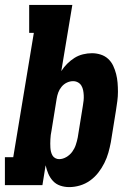

<svg xmlns="http://www.w3.org/2000/svg" viewBox="-31 -755 551 783"><path d="M251 8Q232 8 214.5 2Q197 -4 185 -17Q173 -30 166 -46.5Q159 -63 155 -81L142 0H-11V-114H23L107 -621H88V-735H264L219 -465Q229 -481 243 -495Q257 -509 273 -519Q289 -529 307.5 -533.5Q326 -538 344 -538Q362 -538 379.5 -532.5Q397 -527 410 -515Q423 -503 430.5 -487Q438 -471 442.5 -453.5Q447 -436 448.5 -417.5Q450 -399 450 -380.5Q450 -362 447.5 -343Q445 -324 442 -305L421 -175Q417 -154 411 -132.5Q405 -111 394.5 -90Q384 -69 369.5 -50.5Q355 -32 336 -18.5Q317 -5 295 1.5Q273 8 251 8ZM210 -106Q225 -106 239.5 -114.5Q254 -123 263.5 -136Q273 -149 278 -164Q283 -179 286 -194L307 -324Q309 -335 310 -345.5Q311 -356 310.5 -366.5Q310 -377 308 -387Q306 -397 301 -405.5Q296 -414 287 -419Q278 -424 267 -424Q254 -424 241.5 -418Q229 -412 220 -401Q211 -390 206.5 -377.5Q202 -365 200 -352L179 -222Q177 -213 176 -204.5Q175 -196 174.5 -187Q174 -178 174 -169.5Q174 -161 174.5 -152.5Q175 -144 177 -136Q179 -128 183 -121Q187 -114 194.5 -110Q202 -106 210 -106Z"/></svg>

Font: Iosevka Slab Heavy
Style: Italic
Weight: 900
Italic angle: -9°
Monospace: yes
Designer: Belleve Invis
Foundry: Belleve Invis
Version: Version 11.1.0; ttfautohint (v1.8.3)